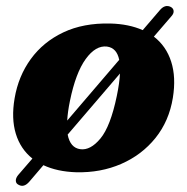

<svg xmlns="http://www.w3.org/2000/svg" viewBox="-20 -558 622 637"><path d="M41.5 55Q33 51 32.5 42Q32 33 40 23L87.5 -32Q48 -63.5 32.5 -114.2Q17 -165 28.5 -232Q41 -305.5 82.2 -362.2Q123.5 -419 190 -450.5Q256.5 -482 345.5 -480Q407.5 -478.5 453.5 -458L510.5 -524.5Q527.5 -544.5 546.5 -535Q555 -530.5 556 -522Q557 -513.5 549 -504.5L490.5 -436.5Q531.5 -405 548 -353.2Q564.5 -301.5 553.5 -233.5Q541 -156.5 495.8 -100.2Q450.5 -44 382.2 -14.2Q314 15.5 232.5 13.5Q170 11.5 124 -10L77.5 44.5Q59.5 65.5 41.5 55ZM212 -223Q204.5 -186.5 203 -158L375.5 -359.5Q367.5 -399 335 -403.5Q297.5 -408 264.2 -362Q231 -316 212 -223ZM246.5 -63Q280 -58.5 313.2 -98.5Q346.5 -138.5 367.5 -239.5Q376.5 -282.5 378 -314L204.5 -111.5Q213 -67.5 246.5 -63Z"/></svg>

Font: Fraunces 9pt Soft
Style: Bold Italic
Weight: 700
Italic angle: -16°
Version: Version 1.000;[b76b70a41]